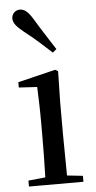

<svg xmlns="http://www.w3.org/2000/svg" viewBox="-57 -864 451 899"><g transform="rotate(-5 168.5 -414.5)"><path d="M226 -630C197 -676 166 -722 132 -779C110 -815 93 -829 71 -829C52 -829 33 -814 33 -790C33 -770 48 -751 82 -724C130 -687 169 -651 208 -615ZM121 0H298V-28L224 -36L222 -230V-382L225 -526L212 -534L35 -491V-466L121 -461C123 -411 125 -362 125 -294V-230C125 -176 124 -92 122 -36L42 -28V0Z"/></g></svg>

Font: Noto Serif JP Medium
Style: Regular
Weight: 500
Designer: Ryoko NISHIZUKA 西塚涼子 (kana & ideographs); Frank Grießhammer (Latin, Greek & Cyrillic); Wenlong ZHANG 张文龙 (bopomofo); San
Foundry: Adobe
Version: Version 2.001;hotconv 1.1.0;makeotfexe 2.6.0